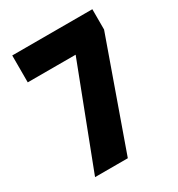

<svg xmlns="http://www.w3.org/2000/svg" viewBox="-171 -824 864 934"><g transform="rotate(-30 261.0 -357.0)"><path d="M90 0 306 -563H37V-714H487V-600L274 0Z"/></g></svg>

Font: Noto Sans Lao Condensed Black
Style: Regular
Weight: 900
Width: 3
Designer: Monotype Design Team
Foundry: Monotype Imaging Inc.
Version: Version 2.003; ttfautohint (v1.8.4.7-5d5b)